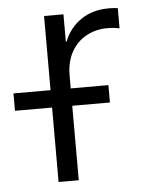

<svg xmlns="http://www.w3.org/2000/svg" viewBox="-93 -566 452 602"><g transform="rotate(-5 133.0 -264.5)"><path d="M67.4 0V-522.5H128.4V-436.5H130.9Q147 -478.5 183.6 -503.7Q220.2 -528.8 271 -528.8Q279.8 -528.8 287.1 -528.3Q294.4 -527.8 299.8 -526.9V-463.4Q295.9 -464.4 285.6 -465.8Q275.4 -467.3 261.7 -467.3Q225.1 -467.3 195.3 -450.9Q165.5 -434.6 148.2 -403.6Q130.9 -372.6 130.9 -328.6V0ZM-49.3 -234.4V-289.1H249.5V-234.4Z"/></g></svg>

Font: Inter 28pt Light
Style: Regular
Weight: 300
Designer: Rasmus Andersson
Foundry: rsms
Version: Version 4.001;git-66647c0bb